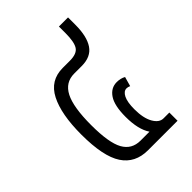

<svg xmlns="http://www.w3.org/2000/svg" viewBox="-178 -664 745 745"><g transform="rotate(-45 194.5 -292.0)"><path d="M188 0Q118 0 83 -53Q48 -106 48 -226Q48 -337 79.5 -398.5Q111 -460 180 -460H219Q258 -460 270.5 -480Q283 -500 283 -548V-584H333V-544Q333 -480 310.5 -446.5Q288 -413 237 -413H196Q147 -413 124 -368Q101 -323 101 -225Q101 -128 123.5 -87.5Q146 -47 194 -47H243Q218 -84 218 -153Q218 -215 237.5 -244Q257 -273 289 -273Q310 -273 326 -264L315 -225Q311 -227 306.5 -228Q302 -229 299 -229Q283 -229 273 -209Q263 -189 263 -150Q263 -101 279 -73Q295 -45 318 -45H350V0Z"/></g></svg>

Font: Noto Sans Thai ExtCond Light
Style: Regular
Weight: 300
Width: 2
Designer: Monotype Design Team
Foundry: Monotype Imaging Inc.
Version: Version 2.002; ttfautohint (v1.8.4.7-5d5b)